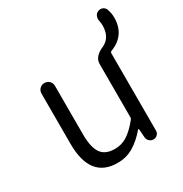

<svg xmlns="http://www.w3.org/2000/svg" viewBox="-171 -859 956 1002"><g transform="rotate(-30 307.0 -358.0)"><path d="M538.1 -674.8Q534.2 -689.5 539.1 -703.6Q543.9 -717.8 556.6 -723.6Q564.5 -727.5 573.2 -727.5Q579.1 -727.5 585 -725.6Q598.6 -720.7 604.5 -707Q614.3 -679.7 614.3 -654.3Q614.3 -547.9 514.6 -509.8Q507.8 -506.8 507.8 -500V-33.2Q507.8 -19.5 498 -9.8Q488.3 0 474.6 0Q460 0 449.7 -9.8Q439.5 -19.5 438.5 -33.2L434.6 -85Q433.6 -85.9 432.1 -85.9Q430.7 -85.9 429.7 -85Q388.7 -37.1 346.2 -12.2Q303.7 12.7 251 12.7Q86.9 12.7 86.9 -197.3V-499Q86.9 -516.6 98.6 -528.3Q110.4 -540 127.4 -540Q144.5 -540 156.2 -528.3Q168 -516.6 168 -499V-207Q168 -128.9 192.9 -93.3Q217.8 -57.6 275.4 -57.6Q315.4 -57.6 349.1 -78.6Q382.8 -99.6 421.9 -147.5Q426.8 -153.3 426.8 -160.2V-482.4Q426.8 -504.9 442.9 -522.5Q459 -540 483.4 -549.8Q541 -575.2 541 -648.4Q541 -661.1 538.1 -674.8Z"/></g></svg>

Font: Gen Jyuu Gothic P Normal
Style: Regular
Weight: 300
Designer: [Source Han Sans]
Ryoko NISHIZUKA  (kana & ideographs); Paul D. Hunt (Latin, Greek & Cyrillic); Wenlong ZHANG  (bopomofo
Version: Version 1.002.20150607